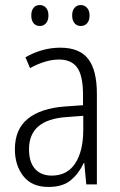

<svg xmlns="http://www.w3.org/2000/svg" viewBox="-20 -731 475 761"><path d="M219 -542Q295 -542 329.5 -497.5Q364 -453 364 -359V0H322L314 -85H312Q293 -44 261 -17Q229 10 172 10Q106 10 72.5 -33Q39 -76 39 -139Q39 -219 90.5 -260.5Q142 -302 238 -309L309 -314V-355Q309 -431 286 -463Q263 -495 214 -495Q161 -495 99 -461L81 -504Q112 -522 147 -532Q182 -542 219 -542ZM244 -267Q95 -257 95 -140Q95 -88 119 -61.5Q143 -35 185 -35Q247 -35 278.5 -84Q310 -133 310 -216V-272ZM104 -670Q104 -689 113 -700Q122 -711 138 -711Q153 -711 162.5 -700Q172 -689 172 -670Q172 -650 162.5 -639Q153 -628 138 -628Q122 -628 113 -639Q104 -650 104 -670ZM266 -670Q266 -689 275.5 -700Q285 -711 300 -711Q315 -711 325 -700Q335 -689 335 -670Q335 -650 325.5 -639Q316 -628 300 -628Q285 -628 275.5 -639Q266 -650 266 -670Z"/></svg>

Font: Noto Sans Tamil Condensed Light
Style: Regular
Weight: 300
Width: 3
Designer: Jelle Bosma - Monotype Design Team
Foundry: Monotype Imaging Inc.
Version: Version 2.004; ttfautohint (v1.8.4.7-5d5b)